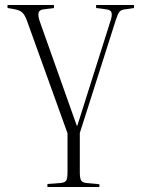

<svg xmlns="http://www.w3.org/2000/svg" viewBox="-20 -529 564 765"><path d="M169 216V204L223 200Q239 198 244 190Q249 182 249 156V2L89 -442Q80 -468 70 -478Q60 -488 39 -492L10 -497V-509H195V-497L156 -492Q136 -490 133.5 -478Q131 -466 138 -445L286 -28H288L421 -448Q427 -466 424.5 -478Q422 -490 402 -492L363 -497V-509H514V-497L479 -492Q462 -490 455.5 -481.5Q449 -473 441 -448L298 1V157Q298 181 303 189.5Q308 198 323 200L376 205V216Z"/></svg>

Font: Display Extralight
Style: Regular
Weight: 200
Designer: Latin by Veronika Burian and Jose Scaglione. Greek by Irene Vlachou. Cyrillic by Vera Evstafieva.
Foundry: TypeTogether
Version: Version 3.002